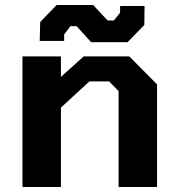

<svg xmlns="http://www.w3.org/2000/svg" viewBox="-20 -749 712 769"><path d="M345 -580 287 -644H262L237 -611V-585H139L141 -661L207 -729H353L411 -667H436L461 -698V-725H559L558 -649L491 -580ZM70 0V-523H224V-441L315 -523H498L609 -411V0H455V-384L417 -423H338L224 -318V0Z"/></svg>

Font: Tomorrow SemiBold
Style: Regular
Weight: 600
Designer: Tony de Marco, Monica Rizzolli
Foundry: Just in Type
Version: Version 2.002